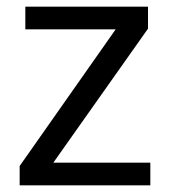

<svg xmlns="http://www.w3.org/2000/svg" viewBox="-20 -556 510 576"><path d="M431 0H39V-58L327 -468H56V-536H424V-470L140 -68H431Z"/></svg>

Font: Noto Sans Nabataean
Style: Regular
Weight: 400
Designer: Monotype Design Team
Foundry: Monotype Imaging Inc.
Version: Version 2.001; ttfautohint (v1.8.4.7-5d5b)